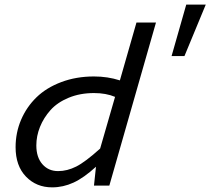

<svg xmlns="http://www.w3.org/2000/svg" viewBox="-20 -808 916 836"><path d="M727.1 -564 791 -788.1H876L783.2 -564ZM389.2 0 397.9 -82Q345.2 -33.7 300 -12.9Q254.9 7.8 207 7.8Q138.2 7.8 93 -39.1Q47.9 -85.9 47.9 -167Q47.9 -230.5 71.8 -286.4Q95.7 -342.3 138.9 -384.3Q182.1 -426.3 247.1 -450.7Q312 -475.1 389.2 -475.1Q448.7 -475.1 502 -458L574.2 -710H659.2L456.1 0ZM138.2 -174.8Q138.2 -123 164.6 -93Q190.9 -63 232.9 -63Q272.5 -63 311.8 -82.8Q351.1 -102.5 416 -161.1L481 -386.2Q441.9 -402.8 389.2 -402.8Q328.1 -402.8 278.8 -382.3Q229.5 -361.8 199.7 -328.4Q169.9 -294.9 154.1 -255.4Q138.2 -215.8 138.2 -174.8Z"/></svg>

Font: IntelOne Mono
Style: Italic
Weight: 400
Italic angle: -16°
Designer: Fred Shallcrass
Foundry: Frere-Jones Type LLC
Version: Version 1.200;hotconv 1.1.0;makeotfexe 2.6.0;FJTRelease1.2